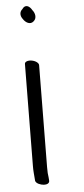

<svg xmlns="http://www.w3.org/2000/svg" viewBox="-101 -713 323 742"><g transform="rotate(5 60.5 -342.0)"><path d="M-15.2 -460 49.8 -70C51.2 -61.3 53.1 -52.4 55.5 -43.2L63.3 -13.5L63.4 -13C68.1 -3.1 86 0.3 98.5 -1C109.7 -2.4 121.2 -8.4 116.8 -20.8L114.1 -31.3L113.9 -31.9C110.8 -40 107.6 -52.9 104.8 -70L39.8 -460C38.5 -468.2 24.9 -475 9.8 -475C-5.2 -475 -16.5 -468.2 -15.2 -460ZM-43.7 -669.7C-52.3 -659.6 -52.1 -644.4 -38.8 -632.3C-27 -619.2 -7.6 -611.8 3.9 -626.8C15.7 -640.9 6.9 -659.8 -4.6 -669.2C-16.1 -683.7 -34.5 -691.1 -43.7 -669.7Z"/></g></svg>

Font: MewTooHand
Style: BdWideLta
Weight: 400
Designer: Mew Too, Robert Jablonski
Version: Version 0.77